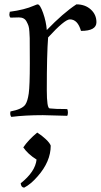

<svg xmlns="http://www.w3.org/2000/svg" viewBox="-20 -529 463 882"><path d="M213 140Q213 213 153 281Q122 317 91 333Q77 332 75 313Q142 260 148 204Q108 179 87 148Q110 114 151 80Q172 93 190.5 110.5Q209 128 213 140ZM67 -449 28 -448Q23 -453 23 -463L25 -475Q93 -484 136 -503Q150 -509 153 -509Q164 -509 178 -469.5Q192 -430 195 -391Q270 -469 331 -509Q371 -509 397 -485.5Q423 -462 423 -427Q423 -387 352 -387Q337 -440 301 -440Q277 -440 201 -357Q195 -281 195 -115Q195 -32 208 -31Q231 -28 289 -28Q292 -21 292 -12Q292 -3 289 3L177 0Q95 0 32 8Q27 2 27 -9L28 -17Q81 -27 96 -48Q107 -64 112 -99.5Q117 -135 117 -239Q117 -343 116.5 -354Q116 -365 115 -383Q114 -401 111 -410Q108 -419 102 -430Q92 -449 67 -449Z"/></svg>

Font: Rosarivo
Style: Regular
Weight: 400
Designer: Pablo Ugerman
Foundry: Pablo Ugerman
Version: Version 1.003